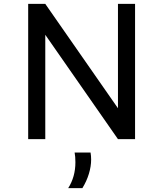

<svg xmlns="http://www.w3.org/2000/svg" viewBox="-20 -716 840 988"><path d="M675 -696V0H587L213 -537V0H125V-696H213L587 -159V-696ZM446 69Q449 86 449 105Q449 140 437.5 178Q426 216 404 252H331Q368 194 368 119Q368 89 364 69Z"/></svg>

Font: Amiko
Style: Regular
Weight: 400
Designer: Pablo Impallari, Rodrigo Fuenzalida, Andres Torresi
Foundry: Impallari Type
Version: Version 1.001; ttfautohint (v1.3)